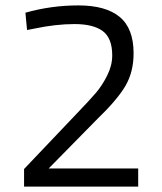

<svg xmlns="http://www.w3.org/2000/svg" viewBox="-20 -690 600 710"><path d="M491 0H69V-65L262 -268Q312 -320 335 -347Q358 -374 376.5 -411Q395 -448 395 -485Q395 -549 360 -575Q325 -601 255.5 -601Q186 -601 106 -584L80 -579L74 -643Q169 -670 270 -670Q371 -670 422.5 -627.5Q474 -585 474 -493Q474 -423 443 -371Q412 -319 336 -246L160 -67H491Z"/></svg>

Font: Titillium-CLs Web
Style: CLs-Regular
Weight: 400
Version: Version 1.002;PS 57.000;hotconv 1.0.70;makeotf.lib2.5.55311